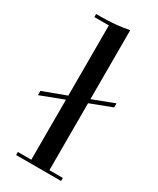

<svg xmlns="http://www.w3.org/2000/svg" viewBox="-191 -760 672 817"><g transform="rotate(30 145.5 -351.5)"><path d="M194 -15H260V0H39V-15H105V-310L-8 -267V-288L105 -330V-675H34V-690H55Q133 -690 194 -703V-364L299 -404V-384L194 -344Z"/></g></svg>

Font: Elsie Swash Caps
Style: Regular
Weight: 400
Designer: Alejandro Inler
Foundry: Alejandro Inler
Version: 1.003